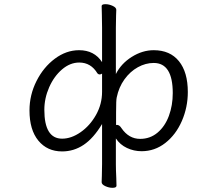

<svg xmlns="http://www.w3.org/2000/svg" viewBox="-20 -726 1040 918"><path d="M277 -2Q206 -2 163.5 -53.5Q121 -105 121 -198Q121 -272 154.5 -338.5Q188 -405 242.5 -445.5Q297 -486 358 -486Q431 -486 468 -429V-594L467 -659Q466 -674 466 -697Q466 -706 484 -706Q501 -706 518.5 -698Q536 -690 536 -679Q536 -664 535 -652L534 -593V-372Q559 -422 610 -454Q661 -486 715 -486Q793 -486 835.5 -433.5Q878 -381 878 -286Q878 -213 849.5 -147.5Q821 -82 770.5 -42.5Q720 -3 657 -3Q620 -3 587 -18.5Q554 -34 534 -64V59Q534 85 536 125L537 162Q537 172 518 172Q501 172 483.5 164Q466 156 466 145Q466 128 467 115L468 58V-133Q427 -65 380 -33.5Q333 -2 277 -2ZM277 -63Q321 -63 365.5 -94Q410 -125 439 -176.5Q468 -228 468 -287V-374Q462 -370 456 -370Q451 -370 446 -375Q415 -427 359 -427Q315 -427 276.5 -394Q238 -361 215 -308.5Q192 -256 192 -201Q192 -63 277 -63ZM539 -129Q551 -129 561 -113Q596 -62 650 -62Q698 -62 733.5 -92Q769 -122 787.5 -172Q806 -222 806 -281Q806 -425 715 -425Q676 -425 639 -404.5Q602 -384 575 -346.5Q548 -309 538 -260Q535 -249 535 -187V-128Z"/></svg>

Font: Iansui 0.93
Style: Regular
Weight: 400
Designer: But Ko / Fontworks Inc.
Foundry: zi-hi.com / Fontworks Inc.
Version: Version 0.931